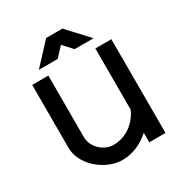

<svg xmlns="http://www.w3.org/2000/svg" viewBox="-156 -748 810 866"><g transform="rotate(-30 249.0 -315.5)"><path d="M461.1 -488.3H377.7V-169.8Q368.8 -149.3 354.4 -131.1Q340.1 -112.9 321.5 -99.5Q302.9 -86.1 280.5 -78.2Q258.2 -70.3 232.3 -70.3Q213.3 -70.3 195.4 -78.1Q177.5 -85.8 163.6 -99.1Q149.7 -112.3 141.3 -130.2Q132.9 -148.2 132.9 -168.6V-488.3H48.8V-160.6Q48.8 -138.1 56.3 -116.9Q63.7 -95.7 76.9 -76.8Q90.1 -57.9 107.8 -42.2Q125.5 -26.5 145.8 -15.1Q166.1 -3.8 188.5 2.6Q210.8 8.9 232.9 8.9Q255.6 8.9 275.7 4.2Q295.8 -0.5 313.9 -8.5Q332 -16.6 347.7 -27.3Q363.3 -38 376.7 -49.7V0H461.1ZM295.3 -532.2H393.8L293.8 -640.1H209.1L108.8 -532.2H207.3L251.3 -580.1Z"/></g></svg>

Font: SaysetthaMai Thin
Style: Regular
Weight: 100
Designer: John M. Durdin
Foundry: Lao Script for Windows
Version: Version 1.101